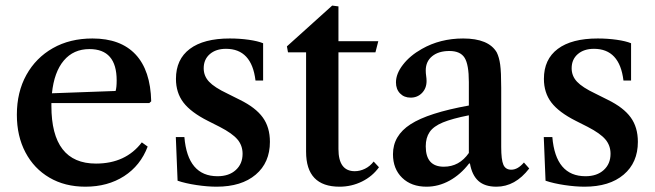

<svg xmlns="http://www.w3.org/2000/svg" viewBox="-20 -676 2410 706"><path d="M294 10.5Q218.5 10.5 161.8 -22.8Q105 -56 73.5 -115.8Q42 -175.5 42 -254Q42 -337.5 77 -400.5Q112 -463.5 174.5 -499Q237 -534.5 320 -534.5Q423.5 -534.5 478.5 -475.8Q533.5 -417 536 -303.5L529 -297H169Q169 -292 169 -286.5Q169 -74.5 333 -74.5Q442 -74.5 501.5 -152.5L523 -137Q496.5 -67 436.2 -28.2Q376 10.5 294 10.5ZM309 -495.5Q250 -495.5 214.5 -453.2Q179 -411 171 -333L405 -341.5Q409 -353.5 409 -380.5Q409 -495.5 309 -495.5Z M776.5 10.5Q743 10.5 702.8 4.5Q662.5 -1.5 633 -11.5L626.5 -172H658Q670 -28 780 -28Q822 -28 847 -50.8Q872 -73.5 872 -110.5Q872 -141 853.2 -163.2Q834.5 -185.5 788 -209.5L744.5 -231.5Q682 -263 654.5 -299Q627 -335 627 -386Q627 -458 678 -496.2Q729 -534.5 825 -534.5Q861 -534.5 894.5 -529.8Q928 -525 947.5 -517V-380H919.5Q905.5 -496.5 811 -496.5Q774 -496.5 751.5 -477Q729 -457.5 729 -425Q729 -396.5 748.8 -375.5Q768.5 -354.5 816 -332L862 -309Q920 -280.5 946.2 -244.2Q972.5 -208 972.5 -154.5Q972.5 -78 920.2 -33.8Q868 10.5 776.5 10.5Z M1228.5 10.5Q1105.5 10.5 1105.5 -118V-483.5H1039L1035 -505.5L1201.5 -655.5L1224.5 -652.5V-524.5H1371L1360.5 -483.5H1224.5V-128Q1224.5 -46.5 1284.5 -46.5Q1303.5 -46.5 1322 -55.5Q1340.5 -64.5 1354 -82L1373.5 -61Q1349.5 -27.5 1311 -8.5Q1272.5 10.5 1228.5 10.5Z M1548.5 10.5Q1492.5 10.5 1458.8 -22.2Q1425 -55 1425 -109Q1425 -177.5 1489.8 -219.2Q1554.5 -261 1704 -288V-374.5Q1704 -439 1688.2 -463.8Q1672.5 -488.5 1632.5 -488.5Q1592.5 -488.5 1569 -469.2Q1545.5 -450 1545.5 -417Q1545.5 -407 1547 -397Q1548.5 -387 1548.5 -378Q1548.5 -351.5 1531.8 -334.2Q1515 -317 1490 -317Q1466 -317 1451 -332.5Q1436 -348 1436 -373Q1436 -405 1461.8 -438.2Q1487.5 -471.5 1531 -496Q1598.5 -534.5 1683 -534.5Q1776.5 -534.5 1806.5 -483.5Q1815.5 -465.5 1819.2 -438.5Q1823 -411.5 1823 -352.5V-135.5Q1823 -88.5 1831 -70.2Q1839 -52 1860 -52Q1884 -52 1906.5 -78.5L1926 -56.5Q1874.5 10.5 1805.5 10.5Q1762.5 10.5 1739 -10.8Q1715.5 -32 1708 -75H1705Q1673.5 -34 1633 -11.8Q1592.5 10.5 1548.5 10.5ZM1612 -63Q1669 -63 1704 -113.5V-252Q1643 -240 1608.5 -225.8Q1574 -211.5 1559.8 -190.5Q1545.5 -169.5 1545.5 -138Q1545.5 -63 1612 -63Z M2129.5 10.5Q2096 10.5 2055.8 4.5Q2015.5 -1.5 1986 -11.5L1979.5 -172H2011Q2023 -28 2133 -28Q2175 -28 2200 -50.8Q2225 -73.5 2225 -110.5Q2225 -141 2206.2 -163.2Q2187.5 -185.5 2141 -209.5L2097.5 -231.5Q2035 -263 2007.5 -299Q1980 -335 1980 -386Q1980 -458 2031 -496.2Q2082 -534.5 2178 -534.5Q2214 -534.5 2247.5 -529.8Q2281 -525 2300.5 -517V-380H2272.5Q2258.5 -496.5 2164 -496.5Q2127 -496.5 2104.5 -477Q2082 -457.5 2082 -425Q2082 -396.5 2101.8 -375.5Q2121.5 -354.5 2169 -332L2215 -309Q2273 -280.5 2299.2 -244.2Q2325.5 -208 2325.5 -154.5Q2325.5 -78 2273.2 -33.8Q2221 10.5 2129.5 10.5Z"/></svg>

Font: Libre Caslon Text Medium
Style: Regular
Weight: 500
Designer: Pablo Impallari, Rodrigo Fuenzalida, Katja Schimmel
Foundry: Pablo Impallari, Rodrigo Fuenzalida
Version: Version 2.000